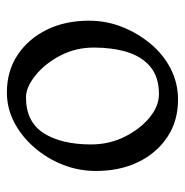

<svg xmlns="http://www.w3.org/2000/svg" viewBox="-10 -498 524 543"><g transform="rotate(90 251.5 -227.0)"><path d="M242 15Q181 15 135.5 -15.5Q90 -46 64.5 -98Q39 -150 39 -217Q39 -266 56.5 -310.5Q74 -355 104.5 -391.5Q135 -428 175.5 -448.5Q216 -469 262 -469Q323 -469 368.5 -438.5Q414 -408 439 -356Q464 -304 464 -237Q464 -188 446.5 -143.5Q429 -99 398 -63Q367 -27 327 -6Q287 15 242 15ZM247 -415Q198 -415 169 -390.5Q140 -366 127.5 -324.5Q115 -283 115 -231Q115 -180 137.5 -136.5Q160 -93 193.5 -66Q227 -39 256 -39Q325 -39 357 -89Q389 -139 389 -223Q389 -274 367.5 -317.5Q346 -361 313.5 -388Q281 -415 247 -415Z"/></g></svg>

Font: ChillKai
Style: Regular
Weight: 400
Designer: ChillType
Foundry: 寒蝉字型
Version: Version 2.000